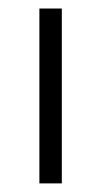

<svg xmlns="http://www.w3.org/2000/svg" viewBox="-20 -426 234 446"><path d="M71.5 0V-406.2H123.6V0Z"/></svg>

Font: Afacad Flux Light
Style: Regular
Weight: 300
Designer: Kristian Moeller
Foundry: Dicotype
Version: Version 1.100